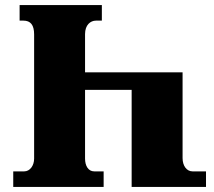

<svg xmlns="http://www.w3.org/2000/svg" viewBox="-20 -734 841 754"><path d="M736 -61C713 -61 697 -83 697 -113V-450H314V-600C314 -636 335 -653 357 -653H380V-714H57V-653H72C100 -653 114 -636 114 -599V-111C114 -84 98 -61 75 -61H32V0H387V-61H350C326 -61 314 -84 314 -111V-381H497V0H789V-61Z"/></svg>

Font: Noto Serif Georgian Black
Style: Regular
Weight: 900
Designer: Monotype Design Team, Akaki Razmadze
Foundry: Google LLC
Version: Version 2.003